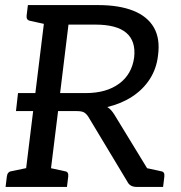

<svg xmlns="http://www.w3.org/2000/svg" viewBox="-20 -737 714 757"><path d="M43 -299 51 -370H168L160 -299ZM74 0 162 -717H366Q450 -717 506 -694.5Q562 -672 587 -628Q612 -584 603 -518Q597 -466 570.5 -425Q544 -384 501 -356Q458 -328 403 -315Q418 -306 431 -285L605 0H519Q492 0 482 -21L328 -277Q320 -289 311 -294Q302 -299 282 -299H209L172 0ZM217 -370H318Q399 -370 449.5 -407Q500 -444 509 -511Q516 -575 478 -607.5Q440 -640 356 -640H250ZM521 0 484 -91 541 -78ZM2 0 7 -41Q8 -50 12.5 -55.5Q17 -61 25 -62L102 -78L104 0ZM192 -717 171 -639 98 -655Q90 -657 87 -662Q84 -667 85 -676L90 -717ZM142 0 162 -78 235 -62Q244 -61 247 -55.5Q250 -50 249 -41L244 0ZM521 0 541 -78 614 -62Q623 -61 626 -55.5Q629 -50 628 -41L623 0Z"/></svg>

Font: Aleo
Style: Italic
Weight: 400
Italic angle: -7°
Designer: Alessio Laiso
Foundry: Alessio Laiso
Version: Version 2.001;gftools[0.9.29]